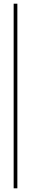

<svg xmlns="http://www.w3.org/2000/svg" viewBox="-20 -810 168 1040"><path d="M74 -790V210H54V-790Z"/></svg>

Font: Georama Condensed Thin
Style: Regular
Weight: 100
Width: 3
Designer: Jean-Baptiste Levee
Foundry: Production Type
Version: Version 1.000